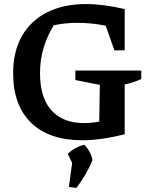

<svg xmlns="http://www.w3.org/2000/svg" viewBox="-20 -684 747 950"><path d="M387 10Q223 10 134 -76.5Q45 -163 45 -322Q45 -429 88.5 -505.5Q132 -582 213 -623Q294 -664 407 -664Q449 -664 498 -657.5Q547 -651 597 -639V-435H546L503 -557Q433 -571 361 -571Q303 -571 246 -559Q213 -505 195.5 -446.5Q178 -388 178 -322Q178 -201 234.5 -138Q291 -75 396 -75Q431 -75 471 -82L474 -264L353 -288V-335H679V-293Q662 -285 641.5 -278Q621 -271 597 -266V-20Q481 10 387 10ZM321 241 337 122 315 77Q352 43 397 32Q429 65 438 108Q408 180 358 246Z"/></svg>

Font: Piazzolla SemiBold
Style: Regular
Weight: 600
Designer: Juan Pablo del Peral
Foundry: Huerta Tipografica
Version: Version 1.330